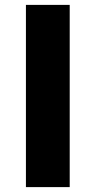

<svg xmlns="http://www.w3.org/2000/svg" viewBox="-20 -765 390 785"><path d="M86 0V-745H265V0Z"/></svg>

Font: Source Han Sans TC Heavy
Style: Regular
Weight: 900
Designer: Ryoko NISHIZUKA Ë•øÂ°öÊ∂ºÂ≠ê (kana, bopomofo & ideographs); Paul D. Hunt (Latin, Greek & Cyrillic); Sandoll Communicatio
Foundry: Adobe
Version: Version 2.004;hotconv 1.0.118;makeotfexe 2.5.65603